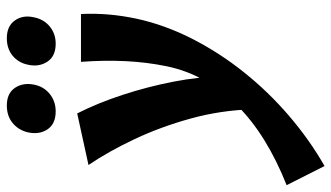

<svg xmlns="http://www.w3.org/2000/svg" viewBox="-271 -457 970 562"><g transform="rotate(-90 214.0 -176.0)"><path d="M9 289 -47 178Q26 149 85 112.5Q144 76 188 31.5Q232 -13 260.5 -64Q289 -115 301 -173Q313 -231 316 -293.5Q319 -356 314 -424H454Q456 -383 452.5 -342.5Q449 -302 440 -260Q422 -178 381.5 -98.5Q341 -19 283.5 53Q226 125 156 185Q86 245 9 289ZM175 76Q172 -16 148 -103Q124 -190 88 -266.5Q52 -343 12 -402L163 -435Q193 -376 217 -303Q241 -230 256 -153Q271 -76 272 -3ZM169 -498Q132 -498 116 -522.5Q100 -547 108 -581Q115 -608 135.5 -624.5Q156 -641 186 -641Q222 -641 238 -617Q254 -593 247 -560Q241 -532 219.5 -515Q198 -498 169 -498ZM367 -498Q330 -498 314 -523Q298 -548 306 -581Q312 -608 332.5 -624.5Q353 -641 383 -641Q419 -641 435.5 -617Q452 -593 444 -560Q438 -532 417 -515Q396 -498 367 -498Z"/></g></svg>

Font: Ysabeau Office ExtraBold
Style: Italic
Weight: 800
Italic angle: -12°
Designer: Christian Thalmann (Catharsis Fonts)
Version: Version 2.001;gftools[0.9.30]; featfreeze: tnum,lnum,ss02